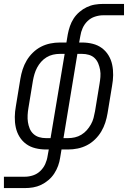

<svg xmlns="http://www.w3.org/2000/svg" viewBox="-39 -755 659 980"><path d="M-19 205V147H88Q109 147 130 140Q151 133 167 117.5Q183 102 192 82Q201 62 204 41L210 8H195Q168 8 141.5 1.5Q115 -5 94.5 -20Q74 -35 60.5 -57Q47 -79 41.5 -105Q36 -131 36.5 -158.5Q37 -186 42 -213L65 -353Q69 -377 76.5 -400.5Q84 -424 97 -446Q110 -468 129 -486.5Q148 -505 170.5 -516.5Q193 -528 217.5 -533Q242 -538 266 -538H300L307 -580Q311 -601 318 -621.5Q325 -642 337 -660.5Q349 -679 366.5 -694Q384 -709 404 -718.5Q424 -728 445 -731.5Q466 -735 487 -735H594V-677H487Q467 -677 445.5 -670Q424 -663 408 -647.5Q392 -632 383 -612Q374 -592 371 -571L365 -538H380Q408 -538 434 -531.5Q460 -525 480.5 -510Q501 -495 514.5 -473Q528 -451 533.5 -425Q539 -399 538.5 -371.5Q538 -344 533 -317L510 -177Q506 -153 498.5 -129.5Q491 -106 478 -84Q465 -62 446 -43.5Q427 -25 404.5 -13.5Q382 -2 357.5 3Q333 8 309 8H275L268 50Q265 71 257.5 91.5Q250 112 238 130.5Q226 149 208.5 164Q191 179 171 188.5Q151 198 130 201.5Q109 205 88 205ZM195 -50H219L291 -480H266Q249 -480 231.5 -476Q214 -472 198.5 -462.5Q183 -453 171 -439.5Q159 -426 150.5 -410Q142 -394 137 -377Q132 -360 129 -343L106 -203Q103 -186 102 -167.5Q101 -149 103.5 -132Q106 -115 112.5 -99Q119 -83 131.5 -71.5Q144 -60 160.5 -55Q177 -50 195 -50ZM309 -50Q326 -50 343.5 -54Q361 -58 376.5 -67.5Q392 -77 404 -90.5Q416 -104 425 -120Q434 -136 438.5 -153Q443 -170 446 -187L469 -327Q472 -344 473.5 -362.5Q475 -381 472 -398Q469 -415 462.5 -431Q456 -447 444 -458.5Q432 -470 415 -475Q398 -480 380 -480H356L285 -50Z"/></svg>

Font: Iosevka Slab Light Extended
Style: Italic
Weight: 300
Width: 7
Italic angle: -9°
Monospace: yes
Designer: Belleve Invis
Foundry: Belleve Invis
Version: Version 11.1.0; ttfautohint (v1.8.3)